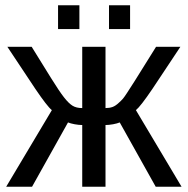

<svg xmlns="http://www.w3.org/2000/svg" viewBox="-20 -705 709 725"><path d="M290.5 -232.9Q277.8 -232.9 262 -235.8Q246.1 -238.8 236.8 -242.7L101.1 0H3.4L175.8 -289.1Q158.2 -303.2 113.3 -369.6L7.8 -528.3H99.6L171.9 -411.6Q188 -385.7 200.4 -367.2Q212.9 -348.6 221.7 -337.4Q239.3 -314.9 253.7 -305.9Q268.1 -296.9 290.5 -296.9V-528.3H378.4V-296.9Q393.1 -296.9 404.8 -301Q416.5 -305.2 429.2 -317.4Q433.6 -321.8 436.5 -324.2Q439.5 -326.7 444.6 -332.8Q449.7 -338.9 459.7 -354.2Q469.7 -369.6 488.8 -399.4L569.3 -528.3H661.1L555.7 -369.6Q510.7 -303.2 493.2 -289.1L665.5 0H567.9L432.1 -242.7Q422.9 -238.8 407 -235.8Q391.1 -232.9 378.4 -232.9V0H290.5ZM471.2 -685.1V-595.2H391.6V-685.1ZM279.8 -685.1V-595.2H199.2V-685.1Z"/></svg>

Font: Arimo Nerd Font
Style: Regular
Weight: 400
Designer: Steve Matteson
Foundry: Monotype Imaging Inc.
Version: Version 1.33;Nerd Fonts 3.2.1